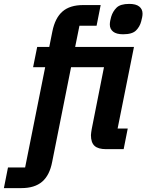

<svg xmlns="http://www.w3.org/2000/svg" viewBox="-100 -766 752 986"><path d="M70 -421 91 -525H153L169 -605Q183 -674 221 -707Q259 -740 327 -740H417L396 -634H308L286 -525H588L504 -106H556L535 0H445Q404 0 385.5 -17Q367 -34 367 -72Q367 -79 368.5 -87Q370 -95 371 -103L434 -421H265L168 65Q155 134 116.5 167Q78 200 10 200H-80L-59 94H29L132 -421ZM532 -590Q498 -590 481 -603.5Q464 -617 464 -640Q464 -649 466 -659.5Q468 -670 471 -680Q479 -707 498.5 -726.5Q518 -746 564 -746Q598 -746 615 -732.5Q632 -719 632 -696Q632 -687 630 -677Q628 -667 625 -656Q618 -629 598.5 -609.5Q579 -590 532 -590Z"/></svg>

Font: IBM Plex Sans Condensed
Style: Bold Italic
Weight: 700
Width: 3
Italic angle: -11.31°
Designer: Mike Abbink, Paul van der Laan, Pieter van Rosmalen
Foundry: Bold Monday
Version: Version 3.201